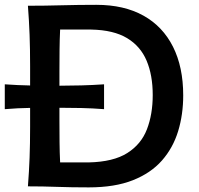

<svg xmlns="http://www.w3.org/2000/svg" viewBox="-34 -791 846 815"><path d="M84.5 0Q89.4 -63 91.6 -121.8Q93.8 -180.7 93.8 -252.4V-333Q67.9 -332.5 41 -331.3Q14.2 -330.1 -13.7 -327.6V-433.1Q14.2 -431.2 41 -429.9Q67.9 -428.7 93.8 -428.2V-510.7Q93.8 -583.5 91.6 -643.1Q89.4 -702.6 84.5 -766.6Q157.2 -766.6 228.5 -768.6Q299.8 -770.5 375 -770.5Q492.7 -770.5 575 -724.6Q657.2 -678.7 700.4 -592.5Q743.7 -506.3 743.7 -386.2Q743.7 -305.2 722.2 -234.4Q700.7 -163.6 653.6 -109.9Q606.4 -56.2 529.8 -25.9Q453.1 4.4 342.8 4.4Q267.6 4.4 208 2.2Q148.4 0 84.5 0ZM221.2 -101.6H342.8Q447.3 -104 506.3 -141.4Q565.4 -178.7 589.8 -242.4Q614.3 -306.2 614.3 -387.7Q614.3 -471.7 588.4 -533.2Q562.5 -594.7 505.4 -629.2Q448.2 -663.6 353.5 -665.5H221.2Q219.2 -622.6 218.8 -579.6Q218.3 -536.6 218.3 -484.4V-427.2H222.7Q264.2 -427.2 310.8 -428.5Q357.4 -429.7 407.7 -433.1V-327.6Q357.4 -331.5 310.8 -332.5Q264.2 -333.5 222.7 -333.5H218.3V-279.3Q218.3 -228.5 218.8 -186Q219.2 -143.6 221.2 -101.6Z"/></svg>

Font: Pinar DS4-Medium
Style: Regular
Weight: 500
Designer: Amin Abedi
Version: Version 2.000